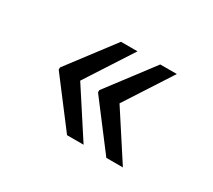

<svg xmlns="http://www.w3.org/2000/svg" viewBox="-84 -597 769 692"><g transform="rotate(30 300.0 -251.5)"><path d="M190.4 -251.5 316.4 -446.3H247.6L103.5 -256.3V-247.1L247.6 -57.6H316.4ZM354 -251.5 480 -446.3H411.1L267.1 -256.3V-247.1L411.1 -57.6H480Z"/></g></svg>

Font: Roboto Mono
Style: Regular
Weight: 400
Monospace: yes
Designer: Google
Version: Version 3.000